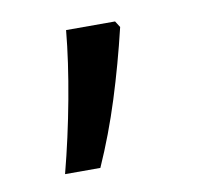

<svg xmlns="http://www.w3.org/2000/svg" viewBox="-42 -163 342 332"><g transform="rotate(-10 128.5 3.5)"><path d="M179 -119 186 -108Q171 -45 152.5 13.5Q134 72 110 126H48Q64 65 76 0Q88 -65 93 -119Z"/></g></svg>

Font: Noto Sans Kannada ExtraCondensed
Style: Regular
Weight: 400
Width: 2
Designer: Jelle Bosma - Monotype Design Team
Foundry: Monotype Imaging Inc.
Version: Version 2.005; ttfautohint (v1.8.4.7-5d5b)